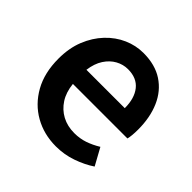

<svg xmlns="http://www.w3.org/2000/svg" viewBox="-150 -714 874 874"><g transform="rotate(45 286.5 -277.5)"><path d="M320 14Q243 14 181 -21Q119 -56 82.5 -121Q46 -186 46 -277Q46 -345 67.5 -398.5Q89 -452 125.5 -490.5Q162 -529 207.5 -549Q253 -569 302 -569Q377 -569 428 -535.5Q479 -502 505 -442.5Q531 -383 531 -305Q531 -286 529.5 -269.5Q528 -253 525 -242H174Q179 -193 201 -159Q223 -125 257.5 -106.5Q292 -88 337 -88Q372 -88 403 -98.5Q434 -109 465 -128L510 -46Q471 -20 422 -3Q373 14 320 14ZM172 -331H419Q419 -394 390 -430.5Q361 -467 304 -467Q273 -467 245 -451.5Q217 -436 197.5 -406Q178 -376 172 -331Z"/></g></svg>

Font: Noto Sans TC SemiBold
Style: Regular
Weight: 600
Designer: Ryoko NISHIZUKA  (kana, bopomofo & ideographs); Paul D. Hunt (Latin, Greek & Cyrillic); Sandoll Communications , Soo-you
Foundry: Adobe
Version: Version 2.004-H2;hotconv 1.0.118;makeotfexe 2.5.65603